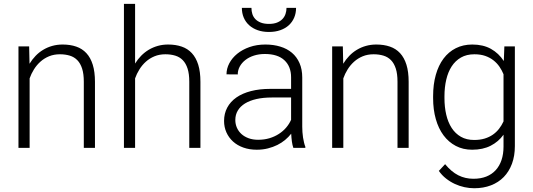

<svg xmlns="http://www.w3.org/2000/svg" viewBox="-20 -770 2778 1000"><path d="M131.8 -528.3 133.8 -438Q147.5 -460.4 165.3 -479Q183.1 -497.6 205.1 -510.7Q227.1 -523.9 252.4 -531Q277.8 -538.1 306.2 -538.1Q345.7 -538.1 377 -527.3Q408.2 -516.6 429.9 -493.2Q451.7 -469.7 463.1 -432.9Q474.6 -396 474.6 -343.8V0H416.5V-344.2Q416.5 -385.3 407.7 -412.6Q398.9 -439.9 382.8 -456.5Q366.7 -473.1 343.5 -480.2Q320.3 -487.3 292 -487.3Q260.7 -487.3 235.4 -476.8Q210 -466.3 190.4 -448.7Q170.9 -431.2 156.7 -408.4Q142.6 -385.7 134.3 -361.8V0H76.2V-528.3Z M683.6 -439Q697.3 -461.4 715.3 -479.7Q733.4 -498 755.1 -511Q776.9 -523.9 802 -531Q827.1 -538.1 855.5 -538.1Q895 -538.1 926.3 -527.3Q957.5 -516.6 979.2 -493.2Q1001 -469.7 1012.5 -432.9Q1023.9 -396 1023.9 -343.8V0H965.8V-344.2Q965.8 -385.3 957 -412.6Q948.2 -439.9 932.1 -456.5Q916 -473.1 892.8 -480.2Q869.6 -487.3 841.3 -487.3Q810.1 -487.3 784.7 -476.8Q759.3 -466.3 739.7 -448.7Q720.2 -431.2 706.1 -408.4Q691.9 -385.7 683.6 -361.8V0H625.5V-750H683.6Z M1507.8 0Q1502.9 -13.7 1500.2 -33.4Q1497.6 -53.2 1496.6 -73.7Q1483.4 -56.6 1465.3 -41.5Q1447.3 -26.4 1424.8 -15.1Q1402.3 -3.9 1375.5 2.9Q1348.6 9.8 1317.4 9.8Q1278.8 9.8 1247.3 -1.5Q1215.8 -12.7 1193.6 -33Q1171.4 -53.2 1159.2 -80.6Q1147 -107.9 1147 -140.1Q1147 -178.7 1163.6 -209.7Q1180.2 -240.7 1211.4 -262.5Q1242.7 -284.2 1287.4 -295.7Q1332 -307.1 1387.7 -307.1H1496.1V-367.2Q1496.1 -423.8 1461.2 -456.3Q1426.3 -488.8 1359.4 -488.8Q1328.6 -488.8 1302.7 -480.5Q1276.9 -472.2 1258.1 -457.5Q1239.3 -442.9 1228.8 -423.6Q1218.3 -404.3 1218.3 -382.3L1159.7 -382.8Q1159.7 -412.6 1174.3 -440.4Q1189 -468.3 1215.6 -490Q1242.2 -511.7 1279.5 -524.9Q1316.9 -538.1 1362.3 -538.1Q1404.3 -538.1 1439.7 -527.3Q1475.1 -516.6 1500.5 -495.1Q1525.9 -473.6 1540 -441.4Q1554.2 -409.2 1554.2 -366.2V-110.4Q1554.2 -96.7 1555.2 -82Q1556.2 -67.4 1558.3 -53.7Q1560.5 -40 1563.5 -27.6Q1566.4 -15.1 1570.3 -5.9V0ZM1324.2 -42Q1356 -42 1383.1 -50Q1410.2 -58.1 1432.1 -72.3Q1454.1 -86.4 1470.2 -105.2Q1486.3 -124 1496.1 -146V-262.2H1396Q1351.1 -262.2 1315.7 -254.2Q1280.3 -246.1 1255.9 -231Q1231.4 -215.8 1218.5 -194.1Q1205.6 -172.4 1205.6 -145Q1205.6 -123.5 1213.9 -104.7Q1222.2 -85.9 1237.5 -72Q1252.9 -58.1 1274.9 -50Q1296.9 -42 1324.2 -42ZM1522 -729Q1522 -701.2 1512.2 -678.2Q1502.4 -655.3 1484.4 -638.7Q1466.3 -622.1 1439.9 -612.8Q1413.6 -603.5 1380.9 -603.5Q1348.1 -603.5 1322 -612.8Q1295.9 -622.1 1277.6 -638.7Q1259.3 -655.3 1249.5 -678.2Q1239.7 -701.2 1239.7 -729H1289.6Q1289.6 -711.9 1294.4 -696.8Q1299.3 -681.6 1310.1 -670.4Q1320.8 -659.2 1338.4 -652.3Q1356 -645.5 1380.9 -645.5Q1405.3 -645.5 1422.6 -652.3Q1439.9 -659.2 1450.9 -670.7Q1461.9 -682.1 1467 -697.3Q1472.2 -712.4 1472.2 -729Z M1765.6 -528.3 1767.6 -438Q1781.2 -460.4 1799.1 -479Q1816.9 -497.6 1838.9 -510.7Q1860.8 -523.9 1886.2 -531Q1911.6 -538.1 1939.9 -538.1Q1979.5 -538.1 2010.7 -527.3Q2042 -516.6 2063.7 -493.2Q2085.4 -469.7 2096.9 -432.9Q2108.4 -396 2108.4 -343.8V0H2050.3V-344.2Q2050.3 -385.3 2041.5 -412.6Q2032.7 -439.9 2016.6 -456.5Q2000.5 -473.1 1977.3 -480.2Q1954.1 -487.3 1925.8 -487.3Q1894.5 -487.3 1869.1 -476.8Q1843.8 -466.3 1824.2 -448.7Q1804.7 -431.2 1790.5 -408.4Q1776.4 -385.7 1768.1 -361.8V0H1710V-528.3Z M2235.8 -269Q2235.8 -330.6 2249.8 -380.1Q2263.7 -429.7 2290 -464.8Q2316.4 -500 2354.2 -519Q2392.1 -538.1 2439.9 -538.1Q2496.6 -538.1 2537.1 -515.4Q2577.6 -492.7 2604 -452.1L2606.9 -528.3H2661.6V-9.3Q2661.6 42 2646.5 82.8Q2631.3 123.5 2603.8 151.9Q2576.2 180.2 2537.1 195.3Q2498 210.4 2449.7 210.4Q2424.8 210.4 2398.9 204.8Q2373 199.2 2348.9 188Q2324.7 176.8 2303.2 159.9Q2281.7 143.1 2265.6 120.1L2298.3 85Q2330.6 124.5 2366.7 142.8Q2402.8 161.1 2445.8 161.1Q2483.4 161.1 2512.5 149.7Q2541.5 138.2 2561.5 116.5Q2581.5 94.7 2592 63.7Q2602.5 32.7 2602.5 -6.8V-68.4Q2576.2 -31.7 2535.6 -11Q2495.1 9.8 2439 9.8Q2391.6 9.8 2354 -10Q2316.4 -29.8 2290 -65.2Q2263.7 -100.6 2249.8 -149.9Q2235.8 -199.2 2235.8 -258.8ZM2294.9 -258.8Q2294.9 -212.4 2304.2 -172.6Q2313.5 -132.8 2332.5 -103.5Q2351.6 -74.2 2380.6 -57.6Q2409.7 -41 2449.7 -41Q2480 -41 2504.2 -48.3Q2528.3 -55.7 2546.9 -68.6Q2565.4 -81.5 2579.1 -99.1Q2592.8 -116.7 2602.5 -137.7V-383.3Q2594.2 -403.8 2581.3 -422.6Q2568.4 -441.4 2550 -455.8Q2531.7 -470.2 2507.3 -478.8Q2482.9 -487.3 2450.7 -487.3Q2410.2 -487.3 2380.9 -470.5Q2351.6 -453.6 2332.5 -424.3Q2313.5 -395 2304.2 -355Q2294.9 -314.9 2294.9 -269Z"/></svg>

Font: Melbourne
Style: Light
Weight: 300
Designer: Google
Version: Version 2.000980; 2014